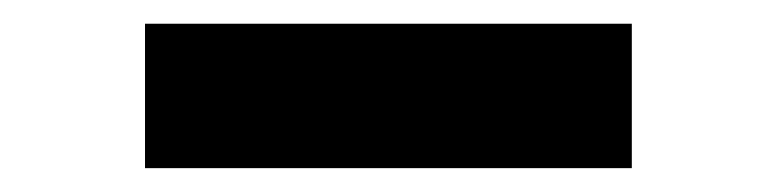

<svg xmlns="http://www.w3.org/2000/svg" viewBox="-20 -141 651 161"><path d="M101.6 -121.1H509.8V0H101.6Z"/></svg>

Font: Josefin Sans CFJ
Style: Bold
Weight: 700
Designer: Santiago Orozco
Foundry: Typemade
Version: Version 2.001